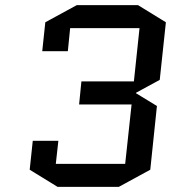

<svg xmlns="http://www.w3.org/2000/svg" viewBox="-20 -725 691 750"><path d="M444 5H205L96 -62L108 -175H208L198 -85H469L494 -317H289L298 -407H503L525 -615H254L245 -525H145L157 -638L280 -705H519L628 -638L604 -413L512 -363L511 -361L593 -311L567 -62Z"/></svg>

Font: Quantico
Style: Italic
Weight: 400
Italic angle: -12°
Designer: Matt Desmond
Foundry: MADtype
Version: Version 2.002